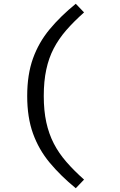

<svg xmlns="http://www.w3.org/2000/svg" viewBox="-20 -860 640 1020"><path d="M212.5 -350Q212.5 -272 226 -210.2Q239.5 -148.5 266 -97.2Q292.5 -46 332.8 0.2Q373 46.5 426.5 94L382.5 140Q301.5 73.5 243.8 4Q186 -65.5 155.2 -151Q124.5 -236.5 124.5 -350Q124.5 -464 155.2 -549.5Q186 -635 243.8 -704.5Q301.5 -774 382.5 -840L426.5 -794Q372.5 -746 332.2 -699.8Q292 -653.5 265.5 -602.8Q239 -552 225.8 -490.2Q212.5 -428.5 212.5 -350Z"/></svg>

Font: Fast_Mono
Style: Regular
Weight: 400
Monospace: yes
Designer: Carrois Corporate, Edenspiekermann AG, Nikita Prokopov
Foundry: Carrois Corporate, Edenspiekermann AG, Nikita Prokopov
Version: Version 5.002